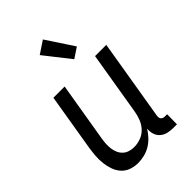

<svg xmlns="http://www.w3.org/2000/svg" viewBox="-227 -854 955 955"><g transform="rotate(-45 250.0 -377.0)"><path d="M163 8Q137 8 113.5 -0.5Q90 -9 74 -27Q58 -45 50 -68Q42 -91 39 -116Q36 -141 38 -167Q40 -193 44 -219L94 -520H173L121 -208Q118 -191 117 -174Q116 -157 118 -140.5Q120 -124 126.5 -109Q133 -94 144.5 -83Q156 -72 172 -67Q188 -62 205 -62Q228 -62 251.5 -70.5Q275 -79 292 -97Q309 -115 318 -137.5Q327 -160 331 -183L387 -520H466L395 -93Q394 -86 395 -80Q396 -74 399.5 -70Q403 -66 408.5 -64Q414 -62 421 -62H436L435 8H409Q389 8 370.5 3.5Q352 -1 338 -13.5Q324 -26 318.5 -44Q313 -62 315 -82Q303 -62 286.5 -44.5Q270 -27 250 -15Q230 -3 207.5 2.5Q185 8 163 8ZM303 -582 196 -718 262 -762 357 -618Z"/></g></svg>

Font: Iosevka Curly
Style: Italic
Weight: 400
Italic angle: -9°
Monospace: yes
Designer: Belleve Invis
Foundry: Belleve Invis
Version: Version 22.1.2; ttfautohint (v1.8.4)